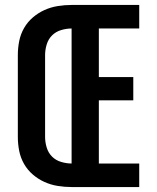

<svg xmlns="http://www.w3.org/2000/svg" viewBox="-20 -755 634 775"><path d="M269 0Q241 0 213 -4.5Q185 -9 159.5 -20.5Q134 -32 112.5 -50.5Q91 -69 77 -93.5Q63 -118 57.5 -146Q52 -174 52 -202V-533Q52 -561 57.5 -589Q63 -617 77 -641.5Q91 -666 112.5 -684.5Q134 -703 159.5 -714.5Q185 -726 213 -730.5Q241 -735 269 -735H542V-640H379V-444H518V-350H379V-95H542V0ZM269 -95V-640Q248 -640 226.5 -633.5Q205 -627 190 -612Q175 -597 168.5 -575.5Q162 -554 162 -533V-202Q162 -181 168.5 -159.5Q175 -138 190 -123Q205 -108 226.5 -101.5Q248 -95 269 -95Z"/></svg>

Font: Iosevka QP
Style: Bold
Weight: 700
Designer: Belleve Invis
Foundry: Belleve Invis
Version: Version 20.0.0; ttfautohint (v1.8.4)